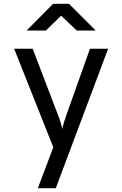

<svg xmlns="http://www.w3.org/2000/svg" viewBox="-20 -805 640 1005"><path d="M178 180 259 -34 54 -550H151L281 -210Q289 -190 296 -168Q303 -146 306 -130Q309 -146 316 -168Q323 -190 330 -210L451 -550H546L272 180ZM119 -645 258 -785H341L481 -645H382L300 -723L220 -645Z"/></svg>

Font: JetBrains Mono
Style: Regular
Weight: 400
Monospace: yes
Designer: Philipp Nurullin, Konstantin Bulenkov
Foundry: JetBrains
Version: Version 2.305